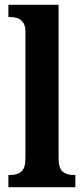

<svg xmlns="http://www.w3.org/2000/svg" viewBox="-20 -780 350 800"><path d="M15 0V-51H25Q52 -51 69 -65Q86 -79 86 -123V-647Q86 -674 75.5 -687.5Q65 -701 51 -705Q37 -709 25 -709H15V-760H224V-123Q224 -79 241 -65Q258 -51 285 -51H294V0Z"/></svg>

Font: Noto Serif Lao Condensed
Style: Bold
Weight: 700
Width: 3
Designer: Monotype Design Team
Foundry: Monotype Imaging Inc.
Version: Version 2.003; ttfautohint (v1.8.4.7-5d5b)